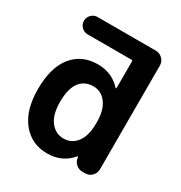

<svg xmlns="http://www.w3.org/2000/svg" viewBox="-177 -902 965 1021"><g transform="rotate(30 305.5 -391.5)"><path d="M179.7 -283.2Q179.7 -205.1 211.4 -164.1Q243.2 -123 292.5 -123Q341.8 -123 372.6 -163.1Q403.3 -203.1 403.3 -278.3V-288.1Q403.3 -361.3 372.6 -402.3Q341.8 -443.4 293 -443.4Q239.3 -443.4 209.5 -403.8Q179.7 -364.3 179.7 -283.2ZM403.3 -660.2Q403.3 -667 396.5 -667H127Q105.5 -667 89.8 -682.6Q74.2 -698.2 74.2 -720.2Q74.2 -742.2 89.8 -757.8Q105.5 -773.4 127 -773.4H485.4Q508.8 -773.4 525.9 -756.3Q543 -739.3 543 -715.8V-78.1Q543 -54.7 525.9 -37.6Q508.8 -20.5 485.4 -20.5H467.8Q444.3 -20.5 427.2 -37.1Q410.2 -53.7 409.2 -77.1Q409.2 -78.1 407.2 -78.6Q405.3 -79.1 404.3 -78.1Q348.6 -10.7 255.9 -10.7Q161.1 -10.7 102.5 -82.5Q43.9 -154.3 43.9 -283.2Q43.9 -416 100.6 -486.3Q157.2 -556.6 255.9 -556.6Q341.8 -556.6 398.4 -495.1Q399.4 -493.2 401.4 -494.1Q403.3 -495.1 403.3 -496.1Z"/></g></svg>

Font: Gen Jyuu Gothic P Bold
Style: Bold
Weight: 700
Designer: [Source Han Sans]
Ryoko NISHIZUKA  (kana & ideographs); Paul D. Hunt (Latin, Greek & Cyrillic); Wenlong ZHANG  (bopomofo
Version: Version 1.002.20150607